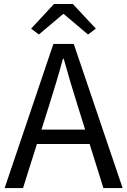

<svg xmlns="http://www.w3.org/2000/svg" viewBox="-20 -957 648 977"><path d="M3.6 0 251.7 -733.4H355.3L604 0H506.2L377.9 -410.4Q358 -472.5 340.1 -533.4Q322.3 -594.3 304.2 -658H300.2Q282.9 -593.9 264.6 -533.2Q246.2 -472.5 226.7 -410.4L97.1 0ZM133.1 -224.1V-297.4H471.2V-224.1ZM177.7 -781.4 138.3 -811.3 254.8 -936.7H350.6L467.7 -811.3L427.9 -781.4L305 -885.1H300.6Z"/></svg>

Font: Noto Sans JP
Style: Regular
Weight: 100
Designer: Ryoko NISHIZUKA 西塚涼子 (kana, bopomofo & ideographs); Paul D. Hunt (Latin, Greek & Cyrillic); Sandoll Communications 산돌커뮤니
Foundry: Adobe
Version: Version 2.004;hotconv 1.0.118;makeotfexe 2.5.65603